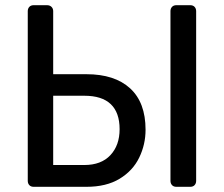

<svg xmlns="http://www.w3.org/2000/svg" viewBox="-20 -720 863 740"><path d="M110 0Q99 0 93 -6.5Q87 -13 87 -23V-677Q87 -687 93 -693.5Q99 -700 110 -700H161Q172 -700 178.5 -693.5Q185 -687 185 -677V-434H313Q422 -434 481.5 -379.5Q541 -325 541 -220Q541 -163 516.5 -112.5Q492 -62 441 -31Q390 0 313 0ZM185 -84H305Q370 -84 405.5 -122Q441 -160 441 -222Q441 -286 407 -318.5Q373 -351 305 -351H185ZM660 0Q649 0 643 -6.5Q637 -13 637 -23V-677Q637 -687 643 -693.5Q649 -700 660 -700H713Q724 -700 730 -693.5Q736 -687 736 -677V-23Q736 -13 730 -6.5Q724 0 713 0Z"/></svg>

Font: DVN-Rubik
Style: Regular
Weight: 400
Designer: Hubert and Fischer
Foundry: Hubert & Fischer
Version: Version 2.102